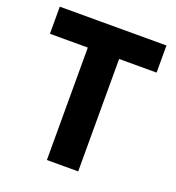

<svg xmlns="http://www.w3.org/2000/svg" viewBox="-128 -802 828 905"><g transform="rotate(20 286.0 -350.0)"><path d="M208 0H365V-564H553V-700H18V-564H208Z"/></g></svg>

Font: Fixel Display Bold
Style: Bold
Weight: 700
Designer: AlfaBravo + MacPaw
Foundry: Kyrylo Tkachov, Marchela Mozhyna, Serhii Makarenko, Maria Weinstein, Zakhar Kryvoshyya
Version: Version 1.211